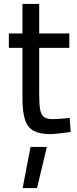

<svg xmlns="http://www.w3.org/2000/svg" viewBox="-20 -670 392 975"><path d="M95 285 135 76H218L168 285ZM235 11Q183 11 152 -5Q121 -21 107.5 -60.5Q94 -100 94 -172V-427H25V-500H94V-650H179V-500H332V-427H179V-196Q179 -145 183.5 -116.5Q188 -88 202.5 -76.5Q217 -65 248 -65Q258 -65 273.5 -66Q289 -67 305.5 -68.5Q322 -70 334 -71L339 0Q325 2 305.5 4.5Q286 7 267 9Q248 11 235 11Z"/></svg>

Font: Cairo Play Medium
Style: Regular
Weight: 500
Version: Version 3.119